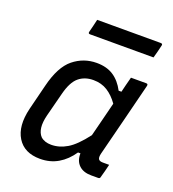

<svg xmlns="http://www.w3.org/2000/svg" viewBox="-137 -853 874 969"><g transform="rotate(20 300.0 -369.0)"><path d="M292 -543Q346 -543 382.5 -519Q419 -495 443 -449H458Q462 -467 467 -486Q472 -505 479 -532H561Q572 -532 569 -520Q544 -420 518 -317Q492 -214 468 -120Q463 -99 468.5 -90Q474 -81 492 -81H526Q522 -64 517 -44.5Q512 -25 507 -8Q506 0 496 0H459Q416 0 392.5 -23Q369 -46 370 -86H357Q326 -40 283.5 -15Q241 10 187 10Q102 10 65 -50Q28 -110 52 -209L86 -345Q113 -455 167.5 -499Q222 -543 292 -543ZM159 -95Q180 -76 216 -76Q259 -76 300.5 -100.5Q342 -125 393 -192Q405 -238 416.5 -284.5Q428 -331 440 -378Q414 -415 381.5 -435.5Q349 -456 306 -456Q259 -456 227.5 -429.5Q196 -403 179 -336L146 -208Q136 -168 139.5 -140Q143 -112 159 -95ZM219 -748H560Q572 -748 569 -737Q565 -718 560.5 -702Q556 -686 551 -667H210Q199 -667 202 -678Q207 -698 211 -714Q215 -730 219 -748Z"/></g></svg>

Font: Recursive Sn Lnr St
Style: Italic
Weight: 400
Italic angle: -15°
Version: Version 1.079;hotconv 1.0.112;makeotfexe 2.5.65598; ttfautoh